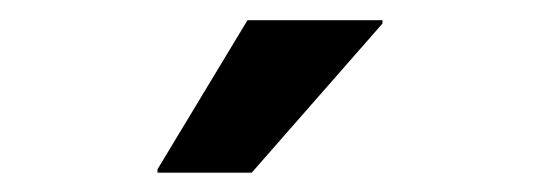

<svg xmlns="http://www.w3.org/2000/svg" viewBox="-20 -736 540 192"><path d="M137.5 -563.3V-566.7L227.5 -715.8H362.5V-712.5L231.7 -563.3Z"/></svg>

Font: Funnel Sans Light SemiBold
Style: Regular
Weight: 600
Version: Version 1.000